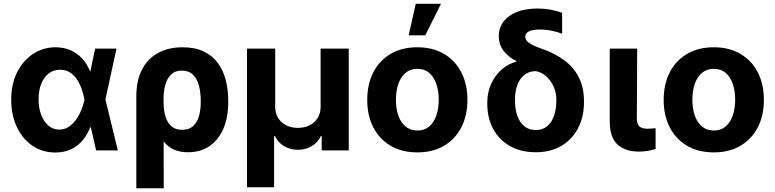

<svg xmlns="http://www.w3.org/2000/svg" viewBox="-20 -806 4152 1029"><path d="M275.2 11.4Q206.7 11 153.6 -25.2Q100.5 -61.4 70.3 -125.4Q40.1 -189.3 40.1 -272.7Q40.1 -355.8 71.7 -418.7Q103.3 -481.5 157.1 -517Q210.9 -552.6 277.7 -552.6Q321.7 -552.6 357.8 -536.9Q393.8 -521.3 420.3 -492.5Q446.7 -463.8 462 -424.7H507.5L544.7 -274.1L611.5 0H495L432.5 -274.1Q427.2 -301.1 417.6 -329Q408 -356.9 392.6 -380.3Q377.1 -403.8 354.8 -418Q332.4 -432.2 302.2 -432.2Q266.3 -432.2 240.4 -411.8Q214.5 -391.3 200.6 -355.8Q186.8 -320.3 186.8 -273.8Q186.8 -226.9 200.8 -190.3Q214.8 -153.8 239.7 -132.6Q264.6 -111.5 297.6 -111.5Q326 -111.5 348.7 -126.6Q371.4 -141.7 388.3 -165.8Q405.2 -190 416.4 -217.9Q427.6 -245.7 432.5 -271.3L489.7 -545.5H604.4L544.7 -271.3L507.5 -124.3H463.8Q448.9 -85.6 423.7 -54.9Q398.4 -24.1 361.5 -6.4Q324.6 11.4 275.2 11.4Z M710.6 203.1V-288.4Q710.6 -373.9 740.9 -432.9Q771.3 -491.8 827.1 -522.2Q882.8 -552.6 958.1 -552.6Q1025.2 -552.6 1071.9 -530.2Q1118.6 -507.8 1147.5 -468.4Q1176.5 -429 1189.8 -377.3Q1203.1 -325.6 1203.1 -267V-257.1Q1203.1 -176.8 1177.4 -116.8Q1151.6 -56.8 1103.3 -23.4Q1055 9.9 987.6 9.9Q923.7 9.9 884.6 -20.8Q845.5 -51.5 823.7 -106Q801.8 -160.5 789.1 -232.6L856.5 -257.8Q856.5 -233 860.8 -207Q865.1 -181.1 875.7 -159.3Q886.4 -137.4 905.9 -123.9Q925.4 -110.4 956 -110.4Q995 -110.4 1016.9 -132.1Q1038.7 -153.8 1047.4 -187.5Q1056.1 -221.2 1055.8 -257.1V-267Q1055.8 -310.4 1046.2 -346.9Q1036.6 -383.5 1014.4 -405.5Q992.2 -427.6 953.8 -427.6Q918.3 -427.6 896.8 -406.6Q875.4 -385.7 865.8 -350.9Q856.2 -316.1 856.5 -274.5L857.6 203.1Z M1303.6 197.8V-545.5H1454.9V-232.2Q1455.3 -199.6 1470.3 -174.4Q1485.4 -149.1 1513 -134.9Q1540.5 -120.7 1576.7 -120.7Q1612.9 -120.7 1640.3 -134.9Q1667.6 -149.1 1682.9 -174.4Q1698.2 -199.6 1698.2 -232.2V-545.5H1849.1V0H1704.2V-77.4H1699.9Q1683.6 -42.3 1650.6 -22.7Q1617.5 -3.2 1576.7 -3.2Q1535.9 -3.2 1502.7 -22.7Q1469.5 -42.3 1453.1 -77.4H1448.9V197.8Z M2216.6 10.7Q2133.9 10.7 2073.7 -24.7Q2013.5 -60 1980.8 -123.4Q1948.2 -186.8 1948.2 -270.6Q1948.2 -355.1 1980.8 -418.5Q2013.5 -481.9 2073.7 -517.2Q2133.9 -552.6 2216.6 -552.6Q2299.4 -552.6 2359.6 -517.2Q2419.7 -481.9 2452.4 -418.5Q2485.1 -355.1 2485.1 -270.6Q2485.1 -186.8 2452.4 -123.4Q2419.7 -60 2359.6 -24.7Q2299.4 10.7 2216.6 10.7ZM2217.3 -106.5Q2255 -106.5 2280.2 -128Q2305.4 -149.5 2318.4 -186.8Q2331.3 -224.1 2331.3 -271.7Q2331.3 -319.2 2318.4 -356.5Q2305.4 -393.8 2280.2 -415.5Q2255 -437.1 2217.3 -437.1Q2179.3 -437.1 2153.6 -415.5Q2127.8 -393.8 2114.9 -356.5Q2101.9 -319.2 2101.9 -271.7Q2101.9 -224.1 2114.9 -186.8Q2127.8 -149.5 2153.6 -128Q2179.3 -106.5 2217.3 -106.5ZM2170.1 -616.8 2208.1 -785.5H2343.4L2259.2 -616.8Z M2653.1 -610.8Q2652.7 -678.6 2709 -719.5Q2765.3 -760.3 2861.2 -760.3Q2895.6 -760.3 2926.7 -754.8Q2957.7 -749.3 2992.5 -737.9V-625.4Q2971.2 -633.9 2938.9 -640.8Q2906.6 -647.7 2872.9 -647.7Q2833.1 -647.7 2814.1 -637.6Q2795.1 -627.5 2795.1 -608.7Q2795.1 -599.1 2801.8 -589.3Q2808.6 -579.5 2825.3 -569.6Q2842 -559.7 2871.4 -549Q2993.3 -508.5 3051.5 -438.4Q3109.7 -368.3 3109.7 -267V-257.1Q3109.7 -179 3077.9 -118.6Q3046.2 -58.2 2988.3 -24.1Q2930.4 9.9 2851.9 9.9Q2772 9.9 2713.6 -23.1Q2655.2 -56.1 2623.4 -114.5Q2591.6 -172.9 2591.6 -248.6V-258.5Q2591.6 -311.4 2612.2 -356.5Q2632.8 -401.6 2668.3 -433.2Q2703.8 -464.8 2748.2 -475.9L2747.2 -478.7Q2701.3 -502.8 2677.2 -535.9Q2653.1 -568.9 2653.1 -610.8ZM2740.1 -273.8V-265.6Q2740.1 -220.2 2752.7 -184.8Q2765.3 -149.5 2790.3 -129.3Q2815.3 -109 2851.9 -109Q2887.8 -109 2912.1 -129.1Q2936.4 -149.1 2949 -184.7Q2961.6 -220.2 2961.6 -265.6V-273.8Q2961.6 -308.6 2947.4 -340.9Q2933.2 -373.2 2908.6 -396Q2883.9 -418.7 2851.9 -424.7Q2815.7 -424.7 2790.7 -404.8Q2765.6 -384.9 2752.8 -350.9Q2740.1 -316.8 2740.1 -273.8Z M3247.9 -545.5H3394.9L3393.1 -170.8Q3393.5 -138.1 3408.2 -127.1Q3422.9 -116.1 3450.6 -116.1Q3464.8 -116.1 3475.1 -117.2Q3485.4 -118.3 3493.6 -119V-7.8Q3474.8 -1.4 3451.9 2.5Q3429 6.4 3403.8 6.4Q3332.4 6.4 3290.5 -30.5Q3248.6 -67.5 3247.9 -152.7Z M3805.4 10.7Q3722.7 10.7 3662.5 -24.7Q3602.3 -60 3569.6 -123.4Q3536.9 -186.8 3536.9 -270.6Q3536.9 -355.1 3569.6 -418.5Q3602.3 -481.9 3662.5 -517.2Q3722.7 -552.6 3805.4 -552.6Q3888.1 -552.6 3948.3 -517.2Q4008.5 -481.9 4041.2 -418.5Q4073.9 -355.1 4073.9 -270.6Q4073.9 -186.8 4041.2 -123.4Q4008.5 -60 3948.3 -24.7Q3888.1 10.7 3805.4 10.7ZM3806.1 -106.5Q3843.8 -106.5 3869 -128Q3894.2 -149.5 3907.1 -186.8Q3920.1 -224.1 3920.1 -271.7Q3920.1 -319.2 3907.1 -356.5Q3894.2 -393.8 3869 -415.5Q3843.8 -437.1 3806.1 -437.1Q3768.1 -437.1 3742.4 -415.5Q3716.6 -393.8 3703.7 -356.5Q3690.7 -319.2 3690.7 -271.7Q3690.7 -224.1 3703.7 -186.8Q3716.6 -149.5 3742.4 -128Q3768.1 -106.5 3806.1 -106.5Z"/></svg>

Font: InterMG
Style: Bold
Weight: 700
Designer: Rasmus Andersson
Foundry: rsms
Version: Version 3.019;December 26, 2023;FontCreator 15.0.0.2955 64-b